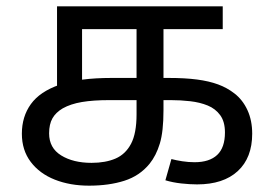

<svg xmlns="http://www.w3.org/2000/svg" viewBox="-20 -574 865 606"><path d="M261 12Q201 12 153 -7Q105 -26 77 -63Q49 -100 49 -152Q49 -206 77.5 -245.5Q106 -285 168 -306.5Q230 -328 332 -328H512Q564 -328 602 -323Q640 -318 668.5 -307.5Q697 -297 720 -279Q746 -259 761 -226.5Q776 -194 776 -152Q776 -76 730.5 -34Q685 8 602 8Q579 8 552 5Q525 2 502 -5L521 -72Q536 -68 555.5 -65Q575 -62 594 -62Q641 -62 665.5 -85Q690 -108 690 -156Q690 -190 675 -210.5Q660 -231 635.5 -241Q611 -251 580.5 -254.5Q550 -258 519 -258H325Q274 -258 238.5 -252Q203 -246 178 -232Q156 -219 145.5 -200.5Q135 -182 135 -153Q135 -107 173 -83.5Q211 -60 269 -60Q313 -60 344.5 -73.5Q376 -87 393.5 -120Q411 -153 411 -213V-482H239V-302L160 -286V-554H683V-482H496V-226Q496 -159 484.5 -121Q473 -83 452 -57Q421 -19 372.5 -3.5Q324 12 261 12Z"/></svg>

Font: ltamil05
Style: Book
Weight: 400
Designer: Jelle Bosma - Monotype Design Team
Foundry: Monotype Imaging Inc.
Version: Version 2.003